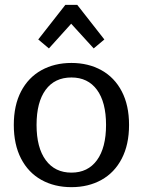

<svg xmlns="http://www.w3.org/2000/svg" viewBox="-20 -760 590 793"><path d="M138 -597 250 -740H299L411 -597L367 -560L274 -662L182 -560ZM37 -244Q37 -325 67 -382.5Q97 -440 151 -470Q205 -500 275 -500Q345 -500 399 -470Q453 -440 483 -382.5Q513 -325 513 -244Q513 -163 483 -105Q453 -47 399 -17Q345 13 275 13Q205 13 151 -17Q97 -47 67 -105Q37 -163 37 -244ZM418 -244Q418 -338 380.5 -389Q343 -440 275 -440Q206 -440 168.5 -389Q131 -338 131 -244Q131 -150 169 -98.5Q207 -47 275 -47Q343 -47 380.5 -98.5Q418 -150 418 -244Z"/></svg>

Font: Maitree Medium
Style: Regular
Weight: 500
Designer: CadsonDemak Team
Foundry: CadsonDemak
Version: Version 1.000